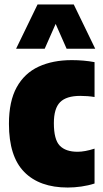

<svg xmlns="http://www.w3.org/2000/svg" viewBox="-20 -828 462 859"><path d="M283 11Q157 11 88.5 -58.5Q20 -128 20 -274Q20 -375 54.8 -437.8Q89.5 -500.5 152.8 -529.8Q216 -559 301 -559Q355 -559 403 -550V-394Q388 -396.5 371.5 -397.8Q355 -399 339 -399Q277 -399 249 -371Q221 -343 221 -277Q221 -203.5 247.5 -176.2Q274 -149 327 -149Q359.5 -149 403 -163V-7Q375.5 2 344 6.5Q312.5 11 283 11ZM52 -610 148 -808H310L406 -610H278L229 -721L180 -610Z"/></svg>

Font: Encode Sans Condensed Black
Style: Regular
Weight: 900
Width: 3
Designer: Multiple Designers
Foundry: Impallari Type
Version: Version 3.000; ttfautohint (v1.8.3) -l 8 -r 50 -G 200 -x 14 